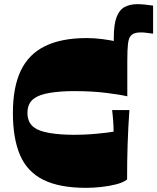

<svg xmlns="http://www.w3.org/2000/svg" viewBox="-20 -893 756 923"><path d="M394 10Q266 10 188.5 -28.5Q111 -67 76.5 -147Q42 -227 42 -350Q42 -474 80 -553.5Q118 -633 197 -671.5Q276 -710 397 -710Q434 -710 472 -705Q510 -700 542 -693Q574 -686 592 -680V-430Q558 -438 490.5 -446.5Q423 -455 335 -455Q270 -455 219 -446.5Q168 -438 143 -419Q127 -407 119.5 -390Q112 -373 112 -350Q112 -328 119.5 -310.5Q127 -293 143 -281Q168 -262 219 -253.5Q270 -245 335 -245Q378 -245 413 -247.5Q448 -250 476.5 -253.5Q505 -257 526 -260Q526 -270 525.5 -284Q525 -298 524 -313Q523 -328 521.5 -341.5Q520 -355 519 -364H602Q599 -323 597 -281.5Q595 -240 593.5 -198Q592 -156 591.5 -114Q591 -72 591 -30Q571 -15 537 -6.5Q503 2 465.5 6Q428 10 394 10ZM592 -602 527 -620Q527 -640 527 -661Q527 -682 527 -710Q527 -776 540.5 -811Q554 -846 579.5 -859.5Q605 -873 640 -873Q657 -873 676.5 -871Q696 -869 716 -866V-731Q693 -734 682.5 -735.5Q672 -737 667 -737Q662 -737 653 -737Q622 -737 608 -720Q599 -710 595.5 -684Q592 -658 592 -602Z"/></svg>

Font: Ojuju ExtraBold
Style: Regular
Weight: 800
Designer: Chisaokwu Joboson, Mirko Velimirovic
Foundry: Udi Foundry
Version: Version 1.000